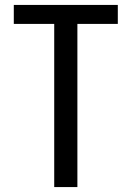

<svg xmlns="http://www.w3.org/2000/svg" viewBox="-20 -759 533 779"><path d="M36 -739V-662H200V0H294V-662H458V-739Z"/></svg>

Font: Malmofest
Style: Regular
Weight: 400
Designer: Jonny Pinhorn (Poppins), Kolossal
Version: Version 1.004;Glyphs 3.1.2 (3151)